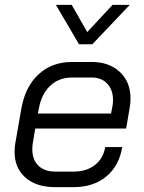

<svg xmlns="http://www.w3.org/2000/svg" viewBox="-20 -762 592 790"><path d="M40 -137Q40 -155 43 -173L68 -316Q84 -406 139 -456.5Q194 -507 276 -507H358Q429 -507 473 -466Q517 -425 517 -357Q517 -339 514 -321L499 -233H125L115 -173Q113 -164 113 -147Q113 -105 138 -80.5Q163 -56 207 -56H283Q336 -56 370.5 -83Q405 -110 413 -157H483Q470 -79 417 -35.5Q364 8 283 8H207Q129 8 84.5 -31.5Q40 -71 40 -137ZM437 -295 442 -321Q445 -336 445 -351Q445 -392 421.5 -417.5Q398 -443 358 -443H276Q223 -443 187 -409.5Q151 -376 140 -316L136 -295ZM210 -742H275L339 -630L443 -742H514L360 -580H305Z"/></svg>

Font: Bai Jamjuree
Style: Italic
Weight: 400
Italic angle: -10°
Version: Version 1.000; ttfautohint (v1.6)